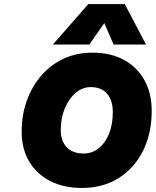

<svg xmlns="http://www.w3.org/2000/svg" viewBox="-20 -920 769 948"><path d="M416 -900H596L701 -700H541L495 -806L421 -700H241ZM87 -270Q87 -353 112.5 -423.5Q138 -494 184.5 -547.5Q231 -601 295 -630.5Q359 -660 437 -660Q526 -660 591.5 -624.5Q657 -589 693 -524.5Q729 -460 729 -372Q729 -262 686.5 -176Q644 -90 566.5 -41Q489 8 384 8Q294 8 227 -26.5Q160 -61 123.5 -123.5Q87 -186 87 -270ZM537 -366Q537 -425 508.5 -457.5Q480 -490 428 -490Q387 -490 353.5 -461.5Q320 -433 300 -385Q280 -337 280 -278Q280 -223 310 -192.5Q340 -162 393 -162Q435 -162 467.5 -188Q500 -214 518.5 -260Q537 -306 537 -366Z"/></svg>

Font: Overused Grotesk Black
Style: Italic
Weight: 900
Italic angle: -10°
Version: Version 0.003